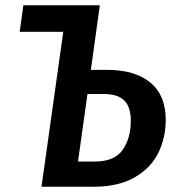

<svg xmlns="http://www.w3.org/2000/svg" viewBox="-20 -711 669 731"><path d="M611 -255Q611 -188 583.5 -130.5Q556 -73 494 -36.5Q432 0 335 0H138L221 -591L220 -590H55L69 -691H360L326 -445H388Q494 -445 552.5 -396.5Q611 -348 611 -255ZM478 -251Q478 -304 453 -328.5Q428 -353 377 -353H313L277 -96H341Q416 -96 447 -140.5Q478 -185 478 -251Z"/></svg>

Font: Fira Sans Condensed Medium
Style: Italic
Weight: 500
Width: 3
Italic angle: -8°
Designer: bBox Type GmbH & Carrois Corporate GbR & Edenspiekermann AG
Foundry: bBox Type GmbH & Carrois Corporate GbR & Edenspiekermann AG
Version: Version 4.301